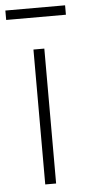

<svg xmlns="http://www.w3.org/2000/svg" viewBox="-61 -743 346 774"><g transform="rotate(-5 112.0 -356.0)"><path d="M90.3 0H134.3V-545.9H90.3ZM232.9 -712.4H-8.8V-674.3H232.9Z"/></g></svg>

Font: Raveo ExtraLight
Style: Regular
Weight: 200
Designer: Jakub Foglar, Rasmus Andersson (Inter)
Foundry: Jakubfoglar.com
Version: Version 1.100;Glyphs 3.2.3 (3260)